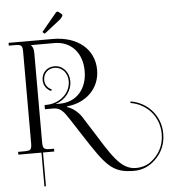

<svg xmlns="http://www.w3.org/2000/svg" viewBox="-68 -952 1091 1230"><g transform="rotate(-5 477.5 -337.0)"><path d="M356.4 -887C353.4 -889 350.4 -891 347.4 -891C343.4 -891 340.4 -889 337.4 -886L240.4 -769L254.4 -757L361.4 -841L373.4 -856C375.4 -859 377.4 -861 377.4 -864C377.4 -868 376.4 -871 372.4 -874ZM18.4 0H167V217H177V0H249.4V-18H231.4C183.4 -18 177 -23 177 -71V-242V-639C177 -662 172.4 -679 160.4 -691V-692H311.4C417.4 -692 488.4 -614 488.4 -497C488.4 -380 417.4 -302 311.4 -302H284.7C346.1 -323 391 -375.3 391 -441C391 -498 352 -544 297 -544C248 -544 215 -507 215 -462C215 -423 239 -398 264 -388L268 -398C246 -407 225 -428 225 -462C225 -502 254 -534 297 -534C346 -534 381 -494 381 -441C381 -362 309 -302 224 -302H213.4V-275H267.4C312.4 -275 333.4 -249 366.4 -198L436.4 -90C568.5 113.8 606.4 168 748.4 168C797.7 168 837.3 150.5 868.4 126C916.1 88.4 955 30.4 955 -52.7C955 -171.6 870.4 -259.7 764.2 -276.9L762.6 -267.1C864.3 -250.5 945 -166.5 945 -52.7C945 27 908 82.1 862.2 118.2C835.5 139.1 801.4 150.9 761.7 150.9C660.8 150.9 605.9 45.5 497.4 -126L447.4 -205C426.2 -238.5 384.4 -270 356.4 -276V-281C476.4 -292 568.4 -375 568.4 -497C568.4 -630 462.4 -719 302.4 -719H18.4V-701H53.4C101.4 -701 106.4 -696 106.4 -648V-71C106.4 -23 101.4 -18 53.4 -18H18.4Z"/></g></svg>

Font: FoglihtenNo04
Style: Regular
Weight: 500
Designer: gluk (gluksza@wp.pl)
Foundry: gluk (gluksza@wp.pl)
Version: Version 0.70